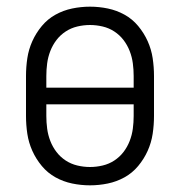

<svg xmlns="http://www.w3.org/2000/svg" viewBox="-20 -548 540 576"><path d="M250 8Q223 8 196.5 2.5Q170 -3 146.5 -16Q123 -29 105.5 -50Q88 -71 77 -95.5Q66 -120 62 -146.5Q58 -173 58 -200V-320Q58 -347 62 -373.5Q66 -400 77 -424.5Q88 -449 105.5 -470Q123 -491 146.5 -504Q170 -517 196.5 -522.5Q223 -528 250 -528Q277 -528 303.5 -522.5Q330 -517 353.5 -504Q377 -491 394.5 -470Q412 -449 423 -424.5Q434 -400 438 -373.5Q442 -347 442 -320V-200Q442 -173 438 -146.5Q434 -120 423 -95.5Q412 -71 394.5 -50Q377 -29 353.5 -16Q330 -3 303.5 2.5Q277 8 250 8ZM119 -285H381V-320Q381 -339 378.5 -358Q376 -377 369 -395Q362 -413 350.5 -428Q339 -443 323 -453.5Q307 -464 288 -468.5Q269 -473 250 -473Q231 -473 212 -468.5Q193 -464 177 -453.5Q161 -443 149.5 -428Q138 -413 131 -395Q124 -377 121.5 -358Q119 -339 119 -320ZM250 -47Q269 -47 288 -51.5Q307 -56 323 -66.5Q339 -77 350.5 -92Q362 -107 369 -125Q376 -143 378.5 -162Q381 -181 381 -200V-235H119V-200Q119 -181 121.5 -162Q124 -143 131 -125Q138 -107 149.5 -92Q161 -77 177 -66.5Q193 -56 212 -51.5Q231 -47 250 -47Z"/></svg>

Font: Iosevka Fixed Light
Style: Regular
Weight: 300
Monospace: yes
Designer: Belleve Invis
Foundry: Belleve Invis
Version: Version 32.3.0